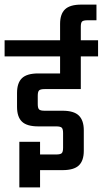

<svg xmlns="http://www.w3.org/2000/svg" viewBox="-40 -801 446 834"><path d="M-20 -626H221V-697Q221 -740 242.5 -760.5Q264 -781 313 -781H379V-713H341Q323 -713 317 -708Q311 -703 311 -685V-626H386V-556H311V-414H154Q136 -414 130 -408.5Q124 -403 124 -385V-349Q124 -331 130 -325.5Q136 -320 154 -320H232Q281 -320 302.5 -299Q324 -278 324 -235V-146Q324 -103 302.5 -82.5Q281 -62 232 -62H134V13H44V-185H134V-130H204Q222 -130 228 -135.5Q234 -141 234 -159V-223Q234 -241 228 -246.5Q222 -252 204 -252H126Q77 -252 55.5 -272.5Q34 -293 34 -337V-397Q34 -441 55.5 -461.5Q77 -482 126 -482H221V-556H-20Z"/></svg>

Font: Teko Light
Style: Regular
Weight: 400
Version: Version 2.000;gftools[0.9.28.dev9+g7d2139d.d20230707]